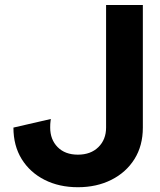

<svg xmlns="http://www.w3.org/2000/svg" viewBox="-20 -743 644 775"><path d="M185.1 -262.7Q185.1 -260.3 183.8 -252Q182.6 -243.7 182.6 -228Q182.6 -179.7 212.6 -149.2Q242.7 -118.7 294.4 -118.7Q346.2 -118.7 377.2 -149.2Q408.2 -179.7 408.2 -228V-722.7H556.6V-228Q556.6 -154.8 522.7 -100.8Q488.8 -46.9 429.4 -17.1Q370.1 12.7 294.4 12.7Q218.8 12.7 159.9 -17.1Q101.1 -46.9 67.6 -100.8Q34.2 -154.8 34.2 -228Z"/></svg>

Font: Giphurs
Style: Bold
Weight: 700
Version: Version 0.920; ttfautohint (v1.8.4.7-5d5b)